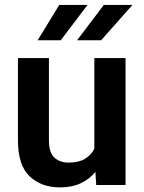

<svg xmlns="http://www.w3.org/2000/svg" viewBox="-20 -770 598 799"><path d="M380.4 0 377 -54.7Q352.5 -24.4 315.9 -7.3Q279.3 9.8 230 9.8Q151.9 9.8 103.3 -36.1Q54.7 -82 54.7 -187V-528.3H183.6V-186Q183.6 -133.8 207 -113.5Q230.5 -93.3 264.6 -93.3Q307.1 -93.3 333.3 -108.9Q359.4 -124.5 372.6 -150.9V-528.3H502.4V0ZM300.8 -602.5 412.1 -749.5H531.2L400.9 -602.5ZM136.7 -602.5 226.6 -749.5H344.2L232.9 -602.5Z"/></svg>

Font: Vazirmatn RD UI FD SemiBold
Style: Regular
Weight: 600
Designer: Saber Rastikerdar
Foundry: Saber Rastikerdar
Version: Version 33.003